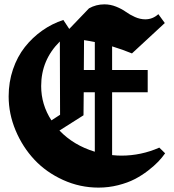

<svg xmlns="http://www.w3.org/2000/svg" viewBox="-20 -877 805 888"><path d="M418.5 -175.3V-450.2H367.2L366.2 -343.8L258.3 -275.4L254.9 -273.4Q320.3 -205.1 418.5 -175.3ZM498.5 -159.7Q522 -157.2 541 -157.2Q632.8 -157.2 716.8 -194.3L743.7 -168Q730 -148.4 711.9 -129.4Q693.8 -110.4 664.8 -87.9Q635.7 -65.4 603.3 -48.6Q570.8 -31.7 526.6 -20.5Q482.4 -9.3 435.5 -9.3Q349.6 -9.3 271.7 -44.7Q193.8 -80.1 139.2 -138.4Q84.5 -196.8 52.2 -273.7Q20 -350.6 20 -431.2Q20 -497.1 40 -556.2Q60.1 -615.2 95 -659.4Q129.9 -703.6 175.3 -735.6Q220.7 -767.6 272.9 -784.7L300.3 -743.2L391.6 -838.4Q424.3 -856.9 462.9 -856.9Q490.7 -856.9 517.3 -846.2Q543.9 -835.4 562 -822.3Q580.1 -809.1 604.2 -798.3Q628.4 -787.6 651.9 -787.6Q686 -787.6 712.4 -811.5L742.2 -770.5L590.3 -629.9Q549.3 -647 498.5 -662.6V-553.2H663.1V-450.2H498.5ZM256.8 -685.1Q170.4 -599.6 170.4 -479Q170.4 -393.1 217.8 -320.3L257.8 -346.2ZM418.5 -682.6Q392.1 -688 368.7 -691.4L367.7 -553.2H418.5Z"/></svg>

Font: KJV1611
Style: Regular
Weight: 400
Version: Version 3.6.1